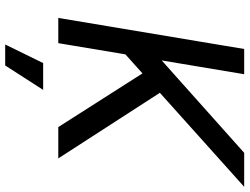

<svg xmlns="http://www.w3.org/2000/svg" viewBox="-128 -612 940 723"><g transform="rotate(90 341.5 -250.0)"><path d="M150 -222 136 -326 555 -700H683ZM47 0 164 -700H259L142 0ZM458 0 231 -356 306 -418 576 0ZM147 200 217 57H318L226 200Z"/></g></svg>

Font: Figtree Light Medium
Style: Italic
Weight: 500
Italic angle: -9.5°
Version: Version 2.000